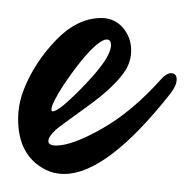

<svg xmlns="http://www.w3.org/2000/svg" viewBox="-28 -273 217 214"><path d="M151.9 -185.1Q157.7 -191.4 162.6 -191.4Q168.9 -191.4 168.9 -184.6Q168.9 -177.7 162.1 -168.9Q91.3 -79.1 43.5 -79.1Q32.2 -79.1 22.5 -84Q-7.8 -99.6 -7.8 -140.1Q-7.8 -157.7 -1 -174.3Q10.7 -203.6 34.4 -228.3Q58.1 -252.9 85 -252.9Q99.6 -252.9 108.9 -242.2Q118.2 -231.4 118.2 -216.8Q118.2 -205.6 112.3 -195.3Q100.6 -176.8 69.6 -154.5Q38.6 -132.3 34.2 -128.4Q25.9 -120.6 25.9 -115.7Q25.9 -110.8 34.7 -110.8Q52.7 -110.8 86.2 -129.9Q119.6 -148.9 151.9 -185.1ZM42.5 -177.7Q29.3 -157.2 29.3 -150.9Q29.3 -148.9 30.8 -148.9Q37.6 -148.9 62.3 -174.1Q86.9 -199.2 92.8 -212.4Q95.7 -218.3 95.7 -222.7Q95.7 -229 90.8 -229Q86.9 -229 79.6 -223.1Q64.5 -210.4 42.5 -177.7Z"/></svg>

Font: Sintesa 2
Style: 2
Weight: 400
Version: Version 001.000